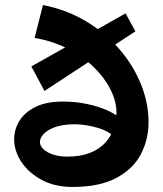

<svg xmlns="http://www.w3.org/2000/svg" viewBox="-20 -730 644 760"><path d="M267 10Q196 10 144 -18.5Q92 -47 64 -90Q36 -133 36 -179Q36 -217 56.5 -251Q77 -285 120 -306.5Q163 -328 229 -328Q301 -328 368 -307Q435 -286 476 -245L471 -150Q427 -205 375 -221.5Q323 -238 276 -238Q229 -238 198.5 -227Q168 -216 153 -200Q138 -184 138 -167Q138 -153 152 -139.5Q166 -126 190.5 -118Q215 -110 246 -110Q299 -110 336.5 -125Q374 -140 397 -165.5Q420 -191 430.5 -222Q441 -253 441 -285Q441 -328 418 -374.5Q395 -421 352.5 -463Q310 -505 250.5 -536Q191 -567 117 -580L150 -710Q243 -692 320 -646Q397 -600 452.5 -535.5Q508 -471 538 -396.5Q568 -322 568 -247Q568 -177 537 -118.5Q506 -60 439.5 -25Q373 10 267 10ZM156 -370 104 -467 477 -677 516 -606Z"/></svg>

Font: Marhey Medium
Style: Regular
Weight: 500
Designer: Nur Syamsi & Bustanul Arifin
Foundry: Namelatype
Version: Version 1.000